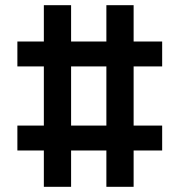

<svg xmlns="http://www.w3.org/2000/svg" viewBox="-20 -720 692 740"><path d="M149 0V-700H254V0ZM390 0V-700H495V0ZM605 -140H47V-236H605ZM605 -464H47V-560H605Z"/></svg>

Font: Tektur SemiCondensed Medium
Style: Regular
Weight: 500
Width: 4
Designer: Adam Jagosz
Foundry: Adam Jagosz
Version: Version 1.005;gftools[0.9.30]